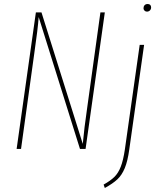

<svg xmlns="http://www.w3.org/2000/svg" viewBox="-20 -743 798 958"><path d="M407 0H379L173 -658Q169 -600 151 -476L85 0H63L159 -681H187L393 -25Q400 -103 415 -205L481 -681H503ZM497 178Q531 159 550.5 140Q570 121 582.5 89Q595 57 603 3L677 -519H699L625 3Q617 61 602.5 96Q588 131 565.5 152Q543 173 503 195ZM696 -702Q696 -711 701.5 -717Q707 -723 717 -723Q725 -723 729.5 -718.5Q734 -714 734 -706Q734 -697 728 -691Q722 -685 713 -685Q706 -685 701 -690Q696 -695 696 -702Z"/></svg>

Font: Fira Sans Extra Condensed Thin
Style: Italic
Weight: 250
Width: 3
Italic angle: -8°
Designer: Carrois Corporate & Edenspiekermann AG
Foundry: Carrois Corporate GbR & Edenspiekermann AG
Version: Version 4.203